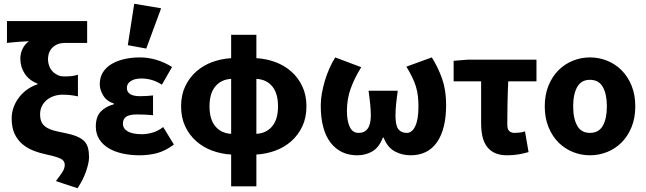

<svg xmlns="http://www.w3.org/2000/svg" viewBox="-20 -813 3431 1020"><path d="M392 187 277 149Q299 120 311.5 101Q324 82 324 62Q324 42 304 31Q284 20 228 8Q190 0 156 -13.5Q122 -27 96.5 -49.5Q71 -72 56.5 -104.5Q42 -137 42 -184Q42 -216 53 -245Q64 -274 82.5 -297.5Q101 -321 126 -338.5Q151 -356 179 -365V-369Q135 -386 111.5 -421.5Q88 -457 88 -502Q88 -528 99.5 -553Q111 -578 134 -594Q120 -593 107.5 -592.5Q95 -592 81.5 -591Q68 -590 52.5 -588.5Q37 -587 17 -585V-701H443V-585H326Q285 -585 260 -561.5Q235 -538 235 -497Q235 -480 241 -463.5Q247 -447 258.5 -434.5Q270 -422 285.5 -414.5Q301 -407 321 -407Q342 -407 358 -408.5Q374 -410 394 -416V-301Q371 -306 352 -308Q333 -310 313 -310Q288 -310 266 -302.5Q244 -295 228 -281.5Q212 -268 202.5 -249Q193 -230 193 -207Q193 -181 200.5 -165Q208 -149 224 -138Q240 -127 264.5 -120Q289 -113 322 -107Q362 -99 387.5 -88.5Q413 -78 427.5 -63Q442 -48 447.5 -27Q453 -6 453 23Q453 49 438.5 93.5Q424 138 392 187Z M721 12Q673 12 630.5 2.5Q588 -7 556.5 -26Q525 -45 507 -74Q489 -103 489 -141Q489 -192 514.5 -219.5Q540 -247 585 -259V-263Q547 -275 528.5 -305.5Q510 -336 510 -366Q510 -403 527.5 -430Q545 -457 574.5 -474Q604 -491 642.5 -499.5Q681 -508 723 -508Q768 -508 812.5 -494.5Q857 -481 894 -457L840 -363Q790 -396 731 -396Q696 -396 675 -382.5Q654 -369 654 -346Q654 -302 724 -302Q740 -302 758 -303Q776 -304 793 -306V-201Q772 -203 750 -204Q728 -205 708 -205Q669 -205 651 -193.5Q633 -182 633 -156Q633 -130 658.5 -115Q684 -100 735 -100Q759 -100 788.5 -108Q818 -116 847 -138L904 -45Q856 -10 812.5 1Q769 12 721 12ZM659 -573 693 -793 836 -769 757 -555Z M1093 -248Q1093 -179 1124 -142Q1155 -105 1208 -102V-394Q1155 -391 1124 -354Q1093 -317 1093 -248ZM1457 -248Q1457 -317 1426.5 -354Q1396 -391 1342 -394V-102Q1395 -105 1426 -142Q1457 -179 1457 -248ZM1208 177V8Q1156 5 1108 -12.5Q1060 -30 1023 -62.5Q986 -95 964 -141.5Q942 -188 942 -248Q942 -308 964 -354.5Q986 -401 1023 -433.5Q1060 -466 1108 -483.5Q1156 -501 1208 -504V-628H1342V-504Q1394 -501 1442 -483.5Q1490 -466 1527 -433.5Q1564 -401 1586 -354.5Q1608 -308 1608 -248Q1608 -188 1586 -141.5Q1564 -95 1527 -62.5Q1490 -30 1442 -12.5Q1394 5 1342 8V177Z M1878 12Q1788 12 1736 -55.5Q1684 -123 1684 -253Q1684 -284 1690 -317.5Q1696 -351 1706 -384.5Q1716 -418 1730 -449.5Q1744 -481 1761 -508L1899 -456Q1862 -396 1842.5 -341Q1823 -286 1823 -224Q1823 -171 1838 -139Q1853 -107 1885 -107Q1950 -107 1950 -200Q1950 -217 1949 -231.5Q1948 -246 1946.5 -261Q1945 -276 1943 -292.5Q1941 -309 1938 -331H2093Q2090 -309 2088 -292.5Q2086 -276 2084.5 -261Q2083 -246 2082 -231.5Q2081 -217 2081 -200Q2081 -147 2096 -127Q2111 -107 2141 -107Q2169 -107 2186 -142.5Q2203 -178 2203 -247Q2203 -277 2200 -303Q2197 -329 2189.5 -353.5Q2182 -378 2169.5 -403.5Q2157 -429 2139 -459L2274 -508Q2308 -454 2329 -394Q2350 -334 2350 -256Q2350 -127 2301.5 -57.5Q2253 12 2161 12Q2116 12 2077 -9Q2038 -30 2018 -82H2014Q1994 -30 1958.5 -9Q1923 12 1878 12Z M2675 12Q2636 12 2609.5 0Q2583 -12 2566.5 -34.5Q2550 -57 2543 -88Q2536 -119 2536 -158V-381H2390V-490L2464 -496H2830V-381H2680Q2677 -316 2676 -256.5Q2675 -197 2675 -152Q2675 -126 2685.5 -116.5Q2696 -107 2713 -107Q2727 -107 2739.5 -108.5Q2752 -110 2769 -115L2788 -5Q2764 2 2735.5 7Q2707 12 2675 12Z M3114 12Q3067 12 3023.5 -5.5Q2980 -23 2947 -56Q2914 -89 2894 -137.5Q2874 -186 2874 -248Q2874 -310 2894 -358.5Q2914 -407 2947 -440Q2980 -473 3023.5 -490.5Q3067 -508 3114 -508Q3162 -508 3205.5 -490.5Q3249 -473 3282 -440Q3315 -407 3335 -358.5Q3355 -310 3355 -248Q3355 -186 3335 -137.5Q3315 -89 3282 -56Q3249 -23 3205.5 -5.5Q3162 12 3114 12ZM3114 -107Q3161 -107 3182.5 -145Q3204 -183 3204 -248Q3204 -313 3182.5 -351Q3161 -389 3114 -389Q3068 -389 3046.5 -351Q3025 -313 3025 -248Q3025 -183 3046.5 -145Q3068 -107 3114 -107Z"/></svg>

Font: TT Toshiba Sans
Style: Bold
Weight: 700
Designer: Paul D. Hunt
Foundry: Toshiba Corporation
Version: Version 2.020;PS 2.000;hotconv 1.0.86;makeotf.lib2.5.63406